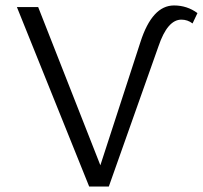

<svg xmlns="http://www.w3.org/2000/svg" viewBox="-20 -684 744 704"><path d="M618 -664Q666 -664 704 -636L686 -598Q668 -612 645 -612Q594 -612 561 -514L379 0H307L42 -658H120L348 -78L495 -530Q538 -664 618 -664Z"/></svg>

Font: EauTestSC
Style: Regular
Weight: 400
Designer: Christian Thalmann (Catharsis Fonts)
Version: Version 0.001;PS 000.001;hotconv 1.0.88;makeotf.lib2.5.64775